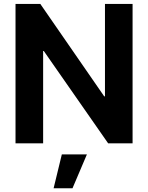

<svg xmlns="http://www.w3.org/2000/svg" viewBox="-20 -748 773 1002"><path d="M671.9 -727.5V0H544.4L208.5 -481.9H205.1V0H61V-727.5H190.4L523.9 -245.1H527.8V-727.5ZM259.8 234.4 302.7 57.6H433.6L358.4 234.4Z"/></svg>

Font: Inter Cardless Tabular Bold
Style: Bold
Weight: 700
Designer: Rasmus Andersson
Foundry: rsms
Version: Version 4.000;git-4fc901f